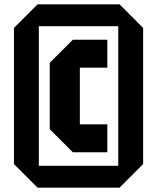

<svg xmlns="http://www.w3.org/2000/svg" viewBox="-20 -760 720 880"><path d="M208 -168V-472L314 -578H472V-450H346V-190H472V-62H314ZM44 -8V-632L152 -740H528L636 -632V-8L528 100H152ZM158 -640V0H522V-640Z"/></svg>

Font: Tektur Condensed SemiBold
Style: Regular
Weight: 600
Width: 3
Designer: Adam Jagosz
Foundry: Adam Jagosz
Version: Version 1.005;gftools[0.9.30]